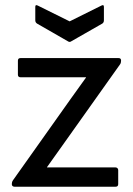

<svg xmlns="http://www.w3.org/2000/svg" viewBox="-20 -708 504 728"><path d="M236.8 -551.8 121.1 -618.2Q113.8 -622.6 113.8 -630.9V-682.1Q113.8 -692.4 125 -686L244.1 -627L362.8 -686Q374 -692.4 374 -682.1V-630.9Q374 -622.1 367.2 -618.2L251 -551.8Q244.1 -546.4 236.8 -551.8ZM35.2 0Q30.8 0 27.8 -2.4Q24.9 -4.9 24.9 -8.8V-11.2Q24.9 -18.6 28.8 -23.9L248 -333Q293.5 -396.5 306.2 -414.1V-415H58.1Q47.9 -415 47.9 -424.8V-478Q47.9 -487.8 58.1 -487.8H429.2Q439 -487.8 439 -479V-477.1Q439 -469.2 435.1 -463.9L222.2 -164.1Q172.4 -93.3 158.2 -74.2V-73.2H418Q422.4 -73.2 425.3 -70.3Q428.2 -67.4 428.2 -63V-9.8Q428.2 0 418 0Z"/></svg>

Font: Sofia Sans
Style: Regular
Weight: 400
Designer: Botio Nikoltchev, Ani Petrova
Foundry: lettersoup
Version: Version 4.100